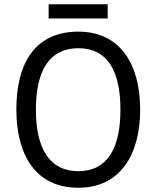

<svg xmlns="http://www.w3.org/2000/svg" viewBox="-20 -874 736 904"><path d="M487 -854H209V-787H487ZM640 -358C640 -574 544 -725 349 -725C153 -725 57 -587 57 -359C57 -145 147 10 349 10C544 10 640 -143 640 -358ZM149 -358C149 -542 213 -647 349 -647C484 -647 547 -543 547 -358C547 -173 484 -68 348 -68C214 -68 149 -174 149 -358Z"/></svg>

Font: Noto Sans Thai Looped SemiCondensed
Style: Regular
Weight: 400
Width: 4
Designer: Sasikarn Vongin, Ben Mitchell
Foundry: The Fontpad Ltd
Version: Version 1.001